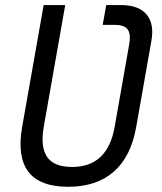

<svg xmlns="http://www.w3.org/2000/svg" viewBox="-20 -713 626 743"><path d="M391.1 -693.4H448.2Q516.1 -693.4 546.9 -657.2Q577.6 -621.1 565.9 -555.2L507.3 -222.7Q486.8 -106.4 419.9 -48.3Q353 9.8 243.7 9.8Q24.9 9.8 65.9 -222.7L148.9 -693.4H232.4L149.4 -222.7Q135.7 -145 162.1 -106Q188.5 -66.9 259.3 -66.9Q396.5 -66.9 423.8 -222.7L479.5 -538.6Q487.3 -580.6 474.4 -598.6Q461.4 -616.7 424.8 -616.7H377.4Z"/></svg>

Font: Cascadia Code NF SemiLight
Style: Italic
Weight: 350
Italic angle: -10°
Monospace: yes
Designer: Aaron Bell
Foundry: Saja Typeworks
Version: Version 2404.023; ttfautohint (v1.8.4)